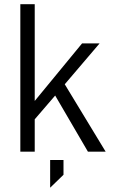

<svg xmlns="http://www.w3.org/2000/svg" viewBox="-20 -710 533 899"><path d="M238.3 -262.7 142.6 -151.4V0H75.2V-690.4H142.6V-237.3L364.3 -506.8H446.3L283.2 -315.4L474.6 0H391.6ZM214.8 39.1H277.3V108.4L214.8 168.9Z"/></svg>

Font: DINish
Style: Regular
Weight: 400
Designer: Bert Driehuis
Foundry: Playbeing
Version: Version 3.008; git-95204e4c-release